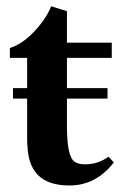

<svg xmlns="http://www.w3.org/2000/svg" viewBox="-20 -566 401 598"><path d="M196.3 11.7Q128.9 11.7 97.2 -22Q80.1 -40 72.3 -66.2Q64.5 -92.3 64.5 -139.6V-258.8H20.5V-291.5H64.5V-385.7H10.7V-416.5Q49.8 -428.7 87.2 -468.5Q124.5 -508.3 139.2 -546.4L188.5 -531.2V-433.1H328.1V-385.7H188.5V-291.5H314.9V-258.8H188.5V-173.8Q188.5 -100.6 202.6 -73.7Q212.9 -54.2 244.6 -54.2Q286.1 -54.2 317.9 -78.1L334.5 -60.1Q278.8 11.7 196.3 11.7Z"/></svg>

Font: Elstob
Style: Bold
Weight: 700
Designer: Peter S. Baker
Version: Version 1.015